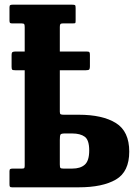

<svg xmlns="http://www.w3.org/2000/svg" viewBox="-20 -800 573 820"><path d="M32 0Q24.5 0 22.5 -2.5Q20.5 -5 20.5 -13V-69Q20.5 -76.5 24.2 -78.2Q28 -80 34.5 -80H74.5Q82.5 -80 84 -83Q85.5 -86 85.5 -93.5V-500H45.5Q34 -500 31.8 -502.8Q29.5 -505.5 29.5 -515V-566Q29.5 -574.5 33 -577.2Q36.5 -580 46.5 -580H85.5V-683Q85.5 -692.5 83.8 -696.2Q82 -700 72.5 -700H33Q25.5 -700 23 -702Q20.5 -704 20.5 -712V-768Q20.5 -776 23.5 -778Q26.5 -780 34 -780H287.5Q298 -780 300.5 -778Q303 -776 303 -765V-714.5Q303 -704 301.8 -702Q300.5 -700 290 -700H248Q240 -700 237.8 -696.8Q235.5 -693.5 235.5 -685V-580H348.5Q359 -580 361.5 -577.5Q364 -575 364 -566V-516.5Q364 -507.5 361.5 -503.8Q359 -500 347 -500H235.5V-322.5Q235.5 -313.5 239.5 -311.8Q243.5 -310 252.5 -310H316Q418 -310 475 -274.5Q532 -239 532 -152.5Q532 -66.5 475 -33.2Q418 0 316 0ZM288.5 -80Q323.5 -80 342.2 -96.8Q361 -113.5 361 -157.5Q361 -202 342 -216Q323 -230 288 -230H256.5Q241 -230 238.2 -225Q235.5 -220 235.5 -202V-98Q235.5 -86 238 -83Q240.5 -80 251 -80Z"/></svg>

Font: Besley* Narrow
Style: Bold
Weight: 700
Width: 4
Designer: Owen Earl
Foundry: indestructible type*
Version: Version 3.000; ttfautohint (v1.8.3)